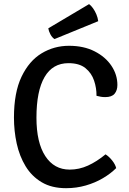

<svg xmlns="http://www.w3.org/2000/svg" viewBox="-20 -924 644 956"><path d="M460.5 -447Q461 -485 448.5 -522.5Q436 -560 405.5 -584.8Q375 -609.5 321 -609.5Q242 -609.5 201.8 -540.2Q161.5 -471 161.5 -338Q161.5 -214 205.5 -146.8Q249.5 -79.5 327 -79.5Q374 -79.5 418 -99.5Q462 -119.5 505.5 -155.5Q523 -144.5 538.5 -125Q554 -105.5 558.5 -87Q531 -59.5 492.5 -36.8Q454 -14 407.2 -0.5Q360.5 13 309 13Q237.5 13 187.8 -16.5Q138 -46 107.5 -96.2Q77 -146.5 63.2 -209.2Q49.5 -272 49.5 -338.5Q49.5 -463 87.2 -542Q125 -621 187.2 -658.5Q249.5 -696 323.5 -696Q397.5 -696 451.5 -668.2Q505.5 -640.5 535 -596.2Q564.5 -552 564.5 -501Q564.5 -474 550.5 -457.2Q536.5 -440.5 504 -440.5Q492 -440.5 482.2 -442.2Q472.5 -444 460.5 -447ZM423.5 -903.5Q433.5 -896.5 443.2 -882.8Q453 -869 460 -852.2Q467 -835.5 469 -818.5L251.5 -729.5Q239.5 -737 231 -753Q222.5 -769 220.5 -783Z"/></svg>

Font: Signika Light
Style: Regular
Weight: 400
Version: Version 2.003;gftools[0.9.32]